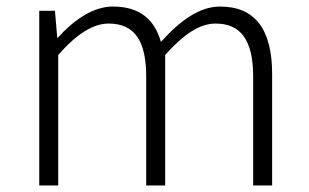

<svg xmlns="http://www.w3.org/2000/svg" viewBox="-20 -567 944 587"><path d="M100 0H158V-399C214 -463 265 -495 312 -495C391 -495 427 -443 427 -333V0H485V-399C542 -463 591 -495 639 -495C717 -495 754 -443 754 -333V0H812V-341C812 -478 759 -547 653 -547C590 -547 532 -505 472 -439C453 -505 410 -547 325 -547C264 -547 205 -505 157 -452H155L148 -534H100Z"/></svg>

Font: Noto Sans TC Light
Style: Regular
Weight: 300
Designer: Ryoko NISHIZUKA 西塚涼子 (kana, bopomofo & ideographs); Paul D. Hunt (Latin, Greek & Cyrillic); Sandoll Communications 산돌커뮤니
Foundry: Adobe
Version: Version 2.004;hotconv 1.0.118;makeotfexe 2.5.65603